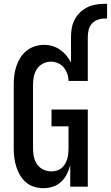

<svg xmlns="http://www.w3.org/2000/svg" viewBox="-20 -978 581 1006"><path d="M208 8Q184 8 160 1Q136 -6 117 -22Q98 -38 85.5 -59Q73 -80 65.5 -103.5Q58 -127 55 -151.5Q52 -176 52 -200V-535Q52 -559 55 -584Q58 -609 66 -632Q74 -655 87 -676Q100 -697 119.5 -712.5Q139 -728 163 -735.5Q187 -743 211 -743Q234 -743 255.5 -736.5Q277 -730 295 -717.5Q313 -705 327.5 -687.5Q342 -670 352 -650V-784Q352 -808 356 -831Q360 -854 371 -875Q382 -896 399 -912.5Q416 -929 437 -939.5Q458 -950 481.5 -954Q505 -958 528 -958H541V-881H528Q510 -881 492 -874.5Q474 -868 461.5 -854Q449 -840 444.5 -821.5Q440 -803 440 -784V-554H339Q339 -573 332.5 -591.5Q326 -610 314 -624.5Q302 -639 284 -647Q266 -655 247 -655Q225 -655 205.5 -645Q186 -635 174 -617Q162 -599 157.5 -577.5Q153 -556 153 -535V-200Q153 -178 157.5 -156.5Q162 -135 174.5 -117Q187 -99 207 -89.5Q227 -80 249 -80Q263 -80 277 -84Q291 -88 302 -97Q313 -106 320.5 -118.5Q328 -131 332 -144.5Q336 -158 337.5 -172Q339 -186 339 -200V-316H250V-404H440V0H348V-113Q342 -89 330.5 -66Q319 -43 300.5 -25.5Q282 -8 257.5 0Q233 8 208 8Z"/></svg>

Font: Iosevka Custom Semibold
Style: Regular
Weight: 600
Designer: Belleve Invis
Foundry: Belleve Invis
Version: Version 27.0.2; ttfautohint (v1.8.4)